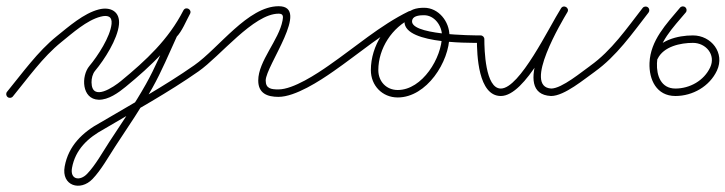

<svg xmlns="http://www.w3.org/2000/svg" viewBox="-22 -297 2335 618"><path d="M2.4 15.3C7.5 19.5 15.1 18.7 19.3 13.6C68 -45.8 115.7 -113.5 175.5 -161.6C210.9 -190.1 257.2 -231.9 302 -243.4C323.3 -248.9 339.6 -245.3 337.1 -220.2C332.9 -178.2 292.4 -116.5 265.8 -84.7C238.5 -52.1 240.9 22.2 295.1 24C326.9 25 359.4 1.3 382.6 -17.7C465.6 -85.9 540.2 -156 589.7 -252.5C593.3 -259.5 589.9 -265.8 584.6 -268.6C579.4 -271.4 572.3 -270.7 568.5 -263.8C556.8 -242.6 544.9 -210.9 528.5 -194.5C528.4 -194.4 527.8 -193.6 527.3 -192.8C526.7 -191.9 526.1 -191.1 526.1 -191C500.8 -135.9 477.3 -78.7 447.5 -25.9C411.7 37.8 369.5 99.4 329.4 160.4C307.9 193.2 285.5 234.4 258.3 262.7C235.4 286.6 202.8 281.6 209.8 243.2C220.7 183.8 261.5 146.2 312.7 118.6C312.7 118.6 312.8 118.5 312.9 118.4C313 118.4 313.1 118.3 313.1 118.3C414.8 58.2 520.1 0.6 616.9 -67.2C622.3 -71 623.6 -78.5 619.8 -83.9C616 -89.3 608.5 -90.6 603.1 -86.8C603.1 -86.8 603.1 -86.8 603.1 -86.8C506.9 -19.4 402.1 37.9 300.9 97.7C300.9 97.7 301 97.6 301.1 97.6C301.2 97.5 301.3 97.4 301.3 97.4C243.6 128.7 198.4 172.1 186.2 238.8C174.8 301.2 236.7 319.9 275.7 279.3C304 249.8 327 207.7 349.4 173.6C389.8 112.1 432.4 50 468.5 -14.1C498.5 -67.5 522.3 -125.3 547.9 -181C548 -181.1 547.3 -180.2 546.7 -179.3C546 -178.4 545.4 -177.4 545.5 -177.5C563.9 -195.9 576.6 -228.8 589.5 -252.2C593.3 -259.1 589.8 -265.4 584.5 -268.3C579.1 -271.1 571.9 -270.5 568.3 -263.5C520.4 -169.9 447.7 -102.3 367.4 -36.3C344.7 -17.6 273.7 31.9 272.6 -31.7C272.4 -44.4 275.9 -59.4 284.2 -69.3C314.1 -105 356.2 -170.6 360.9 -217.8C365.2 -260 333.5 -276.3 296 -266.6C247.3 -254.1 199 -211.3 160.5 -180.4C99.3 -131.1 50.5 -62.3 0.7 -1.6C-3.5 3.5 -2.7 11.1 2.4 15.3Z M600.2 -70.1C603.9 -64.7 611.4 -63.4 616.9 -67.2C686.8 -115.9 793.9 -253 875 -253C890.1 -253 889.9 -244 887.5 -231.2C875.8 -167.7 809.2 -100.8 809.2 -37.8C809.2 3.4 838.2 14.8 874.3 14.8C928.3 14.8 1007.7 -36.9 1050.9 -67.2C1056.3 -71 1057.6 -78.5 1053.8 -83.9C1050 -89.3 1042.5 -90.6 1037.1 -86.8C998.7 -59.9 922.2 -9.2 874.3 -9.2C851.7 -9.2 833.2 -11.2 833.2 -37.8C833.2 -85.2 978.9 -277 875 -277C776 -277 682.4 -142.1 603.1 -86.8C597.7 -83.1 596.4 -75.6 600.2 -70.1Z M1034.1 -70.2C1037.9 -64.7 1045.4 -63.4 1050.8 -67.1C1133.5 -124.3 1213.5 -194.6 1303.6 -238.7C1310.8 -242.2 1311.8 -249.2 1309.2 -254.6C1306.6 -260 1300.5 -263.7 1293.3 -260.4C1221.5 -227.1 1171.7 -150.4 1171.7 -71.2C1171.7 -21.8 1208.3 16.7 1258.2 16.7C1351.2 16.7 1424.6 -98.2 1424.6 -182.5C1424.6 -227.5 1389.9 -272 1343 -272C1319.8 -272 1291.4 -266.9 1282.7 -242C1282.7 -242 1282.7 -242 1282.7 -242C1282.7 -242 1282.7 -242 1282.7 -242C1251.8 -155.4 1484.3 -159.1 1525 -159C1531.6 -159 1537 -164.4 1537 -171C1537 -177.6 1531.6 -183 1525 -183C1525 -183 1525 -183 1525 -183C1501.6 -183 1287.4 -183.7 1305.3 -234C1305.3 -234 1305.3 -234 1305.3 -234C1305.3 -234 1305.3 -234 1305.3 -234C1309.9 -247.1 1331.6 -248 1343 -248C1376.5 -248 1400.6 -214.2 1400.6 -182.5C1400.6 -111.7 1337.5 -7.3 1258.2 -7.3C1221.5 -7.3 1195.7 -34.9 1195.7 -71.2C1195.7 -141.1 1240 -209.2 1303.4 -238.6C1310.6 -241.9 1311.6 -249.1 1309 -254.5C1306.4 -260 1300.2 -263.7 1293.1 -260.3C1201.8 -215.6 1120.9 -144.8 1037.2 -86.9C1031.7 -83.1 1030.4 -75.6 1034.1 -70.2Z M1513 -171C1513 -171 1513 -171 1513 -171C1513 -120.9 1517.1 12 1590 12C1669.6 12 1759.5 -186.8 1804.1 -257.6C1808.4 -264.3 1805.3 -270.8 1800.1 -274C1795 -277.1 1787.7 -276.9 1783.7 -270.1C1756.9 -225.2 1619.7 5.4 1751.4 12C1751.4 12 1751.6 12 1751.7 12C1751.8 12 1752 12 1752 12C1794.7 12 1859.4 -43 1893.9 -67.2C1899.3 -71 1900.6 -78.5 1896.8 -83.9C1893 -89.3 1885.5 -90.6 1880.1 -86.8C1880.1 -86.8 1880.1 -86.8 1880.1 -86.8C1851.2 -66.6 1786.8 -12 1752 -12C1752 -12 1752.1 -12 1752.3 -12C1752.5 -12 1752.6 -12 1752.6 -12C1659.4 -16.6 1788.1 -230.6 1804.3 -257.9C1808.4 -264.6 1805.3 -271.1 1800.3 -274.2C1795.2 -277.3 1788.1 -277.1 1783.9 -270.4C1745 -208.9 1651 -12 1590 -12C1539.8 -12 1537 -138.1 1537 -171C1537 -177.6 1531.6 -183 1525 -183C1518.4 -183 1513 -177.6 1513 -171Z M1892 -65.9C1892 -65.9 1892 -65.9 1892 -65.9C1962.4 -116 2013 -189.1 2065.5 -256.6C2069.5 -261.9 2068.6 -269.4 2063.4 -273.5C2058.1 -277.5 2050.6 -276.6 2046.5 -271.4C2046.5 -271.4 2046.5 -271.4 2046.5 -271.4C1995.5 -205.8 1946.5 -134.1 1878 -85.4C1872.6 -81.6 1871.4 -74.1 1875.2 -68.7C1879.1 -63.3 1886.5 -62 1892 -65.9Z M2183.7 -273.7C2178.6 -277.9 2171.1 -277.3 2166.8 -272.2C2122.8 -219.8 2071.6 -167.2 2068.6 -94.5C2068.6 -94.5 2068.6 -94.5 2068.6 -94.5C2068.6 -94.5 2068.6 -94.5 2068.6 -94.5C2066.5 -40.7 2091.2 12 2152 12C2207.5 12 2261.9 -18.9 2285.7 -69.9C2312 -126.3 2267.6 -183.1 2208.4 -183C2208.4 -183 2208.4 -183 2208.4 -183C2208.4 -183 2208.4 -183 2208.4 -183C2158.6 -183.1 2096.9 -167.1 2073.2 -118.2C2070.3 -112.3 2072.8 -105.1 2078.8 -102.2C2084.7 -99.3 2091.9 -101.8 2094.8 -107.8C2094.8 -107.8 2094.8 -107.8 2094.8 -107.8C2114.1 -147.6 2168.5 -159.1 2208.4 -159C2208.4 -159 2208.4 -159 2208.4 -159C2208.4 -159 2208.4 -159 2208.4 -159C2250.1 -159.1 2282.9 -120.7 2263.9 -80.1C2244 -37.4 2198.2 -12 2152 -12C2105.6 -12 2091 -53.7 2092.6 -93.5C2092.6 -93.5 2092.6 -93.5 2092.6 -93.5C2092.6 -93.5 2092.6 -93.5 2092.6 -93.5C2095.3 -159.7 2145.1 -209 2185.2 -256.8C2189.5 -261.8 2188.8 -269.4 2183.7 -273.7Z"/></svg>

Font: FRB American Cursive Guidelines Arrows Light
Style: Italic
Weight: 300
Italic angle: -25°
Version: Version 2.0;Modular Font Editor K font №1